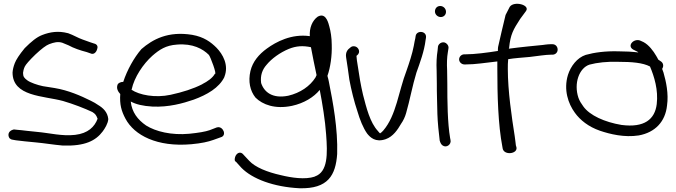

<svg xmlns="http://www.w3.org/2000/svg" viewBox="-20 -741 3608 1025"><path d="M558 -106C554 -143 530 -165 503 -181C493 -188 480 -196 465 -203C411 -230 344 -259 272 -271L209 -281C180 -287 142 -300 126 -312C110 -324 103 -331 103 -352C104 -361 106 -372 112 -385C117 -396 137 -419 169 -450C201 -480 226 -499 242 -505C268 -515 289 -520 312 -513L346 -499C373 -484 408 -472 443 -463L463 -456C481 -447 495 -463 499 -480C503 -490 501 -505 481 -509L460 -516C447 -521 434 -525 421 -530C395 -539 374 -553 343 -564H342C293 -577 248 -571 205 -554C176 -543 147 -519 112 -484C83 -449 66 -422 59 -404C52 -386 48 -369 47 -354C47 -225 212 -230 316 -202C371 -186 433 -162 473 -143C489 -133 494 -126 501 -107C485 -64 450 -29 381 -21C311 -13 245 -31 177 -37C138 -40 101 -46 72 -48L54 -50C53 -50 40 -46 36 -42C22 -32 23 -14 31 -3C35 1 40 4 48 5L65 8C93 11 129 16 169 19C215 23 267 32 315 36H316C434 40 491 10 528 -39C540 -55 556 -81 558 -104Z M609 -292C598 -269 612 -250 622 -239C618 -184 628 -148 650 -107C697 -19 818 45 1001 29C1056 24 1091 16 1119 6L1158 -8C1194 -17 1170 -70 1139 -61H1138L1099 -46C1076 -38 1040 -32 991 -27C895 -18 811 -39 760 -71C715 -102 684 -142 678 -199C706 -184 742 -175 794 -172C880 -168 956 -189 1014 -209C1085 -235 1150 -272 1178 -330V-331C1203 -394 1169 -452 1136 -486C1106 -516 1069 -544 1006 -555C877 -576 795 -531 735 -479C696 -434 659 -368 638 -304C622 -304 612 -296 609 -292ZM682 -262 683 -264C697 -329 744 -399 793 -443C831 -476 865 -499 925 -503C1009 -510 1063 -480 1095 -448C1103 -439 1140 -341 1127 -347C1115 -325 1088 -306 1060 -292V-291H1059C1012 -267 955 -249 891 -235C808 -217 723 -234 682 -262Z M1241 124 1269 155C1327 214 1440 257 1579 264C1732 268 1772 194 1780 81C1784 -54 1758 -193 1735 -308L1732 -321C1731 -326 1729 -330 1728 -336C1744 -381 1753 -444 1751 -503C1751 -539 1745 -576 1738 -600C1734 -614 1723 -666 1688 -657C1684 -656 1680 -654 1676 -652C1647 -631 1631 -592 1634 -548C1536 -562 1453 -517 1405 -482C1362 -451 1329 -412 1317 -362C1304 -306 1315 -256 1344 -220C1382 -182 1449 -157 1539 -176C1603 -190 1655 -222 1687 -261C1701 -189 1716 -97 1721 -24C1729 81 1731 177 1661 201H1660V202C1609 219 1536 208 1479 194C1407 178 1342 152 1310 117L1281 86C1276 80 1270 74 1261 74C1247 74 1233 90 1233 112C1233 117 1236 121 1241 124ZM1374 -298C1369 -338 1380 -369 1403 -395C1430 -428 1474 -460 1522 -480C1562 -496 1597 -498 1640 -489C1648 -446 1660 -386 1670 -340L1664 -327C1635 -281 1583 -245 1519 -230C1435 -213 1390 -249 1374 -298Z M2252 -527 2254 -539C2260 -577 2204 -581 2199 -549L2197 -536C2195 -528 2192 -514 2189 -496C2181 -454 2165 -406 2150 -363C2108 -255 2096 -125 2026 -44C2021 -38 2014 -32 2009 -29C2006 -31 2003 -35 1999 -40H1998V-41C1955 -87 1936 -166 1918 -235C1906 -286 1897 -339 1890 -389C1886 -412 1884 -426 1883 -443C1887 -446 1897 -453 1897 -466C1897 -480 1885 -494 1869 -494C1863 -494 1858 -494 1850 -487C1836 -477 1823 -462 1828 -433C1834 -399 1839 -357 1845 -316C1855 -262 1871 -197 1888 -147C1901 -103 1918 -59 1940 -28C1956 -8 1984 21 2039 2C2079 -12 2103 -49 2121 -80C2133 -97 2142 -116 2148 -137C2168 -206 2182 -285 2203 -353C2222 -406 2245 -468 2252 -527Z M2333 -650C2349 -650 2361 -662 2361 -678C2361 -695 2347 -709 2330 -709C2313 -709 2302 -696 2302 -680C2302 -663 2317 -650 2333 -650ZM2327 8C2330 19 2334 29 2342 35C2363 51 2391 30 2385 6L2383 -4C2369 -86 2368 -200 2368 -295C2368 -320 2367 -343 2367 -365V-366C2365 -401 2366 -435 2371 -463L2374 -482C2376 -491 2372 -499 2368 -504C2351 -526 2321 -512 2318 -492V-491L2316 -471C2311 -440 2309 -404 2311 -364C2311 -342 2312 -320 2312 -295C2312 -270 2312 -244 2313 -216L2315 -132C2316 -93 2323 -23 2327 6Z M2466 -451H2459C2443 -451 2431 -438 2431 -424C2431 -409 2445 -397 2459 -397H2467C2518 -397 2571 -406 2635 -413V-374C2635 -234 2639 -76 2662 43L2664 54C2674 90 2745 80 2737 45L2734 35C2733 30 2732 13 2728 -13C2712 -115 2691 -255 2691 -373C2691 -391 2691 -408 2693 -425C2727 -431 2767 -433 2808 -437C2850 -442 2894 -449 2920 -449H2929C2944 -449 2957 -460 2957 -476C2957 -492 2946 -505 2929 -505H2920C2903 -505 2878 -501 2878 -501C2838 -497 2762 -490 2696 -481C2696 -483 2698 -483 2698 -485V-486C2705 -557 2720 -583 2757 -640L2788 -682C2812 -715 2723 -738 2701 -704L2679 -661C2676 -653 2639 -490 2639 -490C2638 -483 2638 -476 2638 -469C2582 -460 2513 -451 2466 -451Z M3049 -139C3077 -100 3122 -64 3183 -43C3236 -25 3313 -6 3390 -18C3478 -34 3532 -92 3541 -178C3550 -240 3536 -306 3522 -354L3515 -373C3522 -384 3524 -401 3510 -412L3494 -423C3491 -430 3487 -436 3483 -443C3468 -469 3444 -501 3416 -516L3403 -522C3367 -542 3323 -497 3361 -476L3377 -468C3381 -467 3383 -465 3388 -461C3356 -465 3319 -467 3281 -467C3213 -469 3153 -461 3107 -448C3061 -433 3027 -388 3012 -341C2988 -262 3013 -188 3049 -139ZM3127 -396C3167 -407 3223 -413 3279 -411C3354 -411 3412 -406 3450 -386C3473 -332 3495 -260 3486 -185C3476 -104 3420 -58 3298 -74C3208 -89 3128 -125 3094 -173C3083 -188 3074 -202 3068 -219C3042 -296 3072 -378 3127 -396Z"/></svg>

Font: Stray Cat
Style: BdExt
Weight: 700
Version: Version 1.0